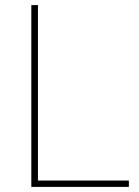

<svg xmlns="http://www.w3.org/2000/svg" viewBox="-20 -734 546 754"><path d="M103 0H486V-25H129V-714H103Z"/></svg>

Font: Noto Sans Arabic UI Th
Style: Regular
Weight: 100
Designer: Monotype Design Team, Nadine Chahine and Nizar Qandah
Foundry: Monotype Imaging Inc.
Version: Version 2.010